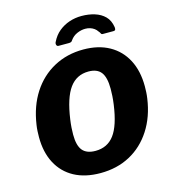

<svg xmlns="http://www.w3.org/2000/svg" viewBox="-136 -1063 1049 1181"><g transform="rotate(-15 388.5 -472.0)"><path d="M358 10Q260 10 191 -27.5Q122 -65 85 -135Q48 -205 48 -301Q48 -319 49 -339Q50 -359 53 -378Q70 -494 124 -577.5Q178 -661 262 -706.5Q346 -752 450 -752Q546 -752 615 -713.5Q684 -675 721 -604Q758 -533 758 -435Q758 -418 757 -398.5Q756 -379 753 -359Q737 -246 683 -162.5Q629 -79 546 -34.5Q463 10 358 10ZM363 -130Q439 -130 482.5 -188Q526 -246 544 -376Q548 -405 549.5 -429.5Q551 -454 551 -475Q551 -548 526 -580.5Q501 -613 446 -613Q370 -613 325.5 -552Q281 -491 262 -357Q258 -329 256.5 -305.5Q255 -282 255 -262Q255 -192 281 -161Q307 -130 363 -130ZM310 -813Q300 -813 297 -822.5Q294 -832 299 -841Q318 -880 348 -904.5Q378 -929 415 -941.5Q452 -954 493 -954Q538 -954 576.5 -942Q615 -930 640.5 -904.5Q666 -879 673 -835Q674 -826 672 -819.5Q670 -813 658 -813H592Q583 -813 580.5 -819.5Q578 -826 570 -835Q563 -846 551.5 -854.5Q540 -863 525.5 -867.5Q511 -872 495 -872Q469 -872 442.5 -860.5Q416 -849 399 -825Q395 -817 388.5 -815Q382 -813 376 -813H310Z"/></g></svg>

Font: Libre Franklin Thin ExtraBold
Style: Italic
Weight: 800
Italic angle: -8°
Version: Version 2.000